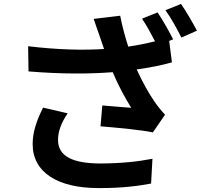

<svg xmlns="http://www.w3.org/2000/svg" viewBox="-20 -892 1040 976"><path d="M900 -872 821 -840C849 -802 881 -743 902 -701L981 -736C963 -771 927 -834 900 -872ZM324 -316 199 -345C165 -277 146 -220 146 -159C146 -15 275 64 479 64C601 65 691 52 748 41L755 -85C684 -71 596 -61 487 -61C350 -62 275 -97 275 -181C275 -225 292 -269 324 -316ZM123 -657 125 -529C296 -515 434 -516 553 -525C581 -458 617 -392 647 -344C616 -346 549 -352 500 -356L491 -250C575 -243 701 -231 757 -219L819 -309C800 -329 782 -351 765 -376C740 -412 704 -474 675 -539C739 -548 802 -560 854 -575L840 -684L860 -692C842 -729 806 -792 781 -829L702 -797C724 -765 749 -719 768 -682C724 -671 679 -662 632 -655C616 -705 601 -759 591 -812L456 -796C468 -763 480 -727 488 -704L509 -643C402 -636 274 -639 123 -657Z"/></svg>

Font: Noto Sans Mono CJK SC
Style: Bold
Weight: 700
Designer: Ryoko NISHIZUKA 西塚涼子 (kana, bopomofo & ideographs); Paul D. Hunt (Latin, Greek & Cyrillic); Sandoll Communications 산돌커뮤니
Foundry: Adobe
Version: Version 2.004;hotconv 1.0.118;makeotfexe 2.5.65603